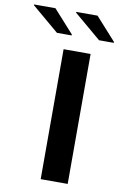

<svg xmlns="http://www.w3.org/2000/svg" viewBox="-189 -946 638 1001"><g transform="rotate(10 130.0 -445.5)"><path d="M100 0V-688H243V0ZM352 -766H274L131 -887V-891H244L352 -771ZM129 -766H51L-92 -887V-891H21L129 -771Z"/></g></svg>

Font: Saira Expanded SemiBold
Style: Regular
Weight: 600
Width: 7
Designer: Hector Gatti with collaboration of the Omnibus-Type team
Foundry: Omnibus-Type
Version: Version 1.100; ttfautohint (v1.8.3)